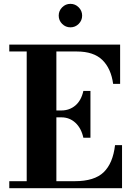

<svg xmlns="http://www.w3.org/2000/svg" viewBox="-20 -983 701 1003"><path d="M286.7 -901.4Q286.7 -926.6 304.7 -944.7Q322.7 -962.9 347.9 -962.9Q373.1 -962.9 391.1 -944.7Q409.1 -926.6 409.1 -901.4Q409.1 -876.2 391.1 -858.2Q373.1 -840.2 347.9 -840.2Q322.7 -840.2 304.7 -858.2Q286.7 -876.2 286.7 -901.4ZM415.5 -263.5Q404.5 -313.5 373.8 -341.8Q343 -370 301 -370H274.5V-36.5H371Q473 -36.5 521.5 -83.2Q570 -130 581 -225H617.5V0H28.5V-36.5H119.5V-714H28.5V-750H607.5V-545H571Q560 -625.5 514.5 -669.8Q469 -714 381.5 -714H274.5V-406H301Q343 -406 373.8 -432Q404.5 -458 415.5 -508H452.5V-263.5Z"/></svg>

Font: Bodoni* 06pt
Style: Bold
Weight: 700
Version: Version 2.3